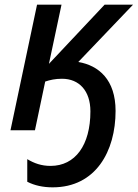

<svg xmlns="http://www.w3.org/2000/svg" viewBox="-20 -559 592 824"><path d="M206 245C391 245 476 90 476 -83C476 -217 404 -278 316 -293L551 -539H429L190 -285L244 -539H139L25 0H130L174 -209C195 -216 217 -221 246 -221C320 -221 368 -169 368 -81C368 64 303 153 197 153C158 153 127 142 97 124V221C128 237 165 245 206 245Z"/></svg>

Font: Noto Sans Medium
Style: Italic
Weight: 500
Italic angle: -12°
Designer: Monotype Design Team
Foundry: Monotype Imaging Inc.
Version: Version 2.013